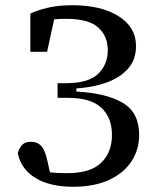

<svg xmlns="http://www.w3.org/2000/svg" viewBox="-20 -702 608 734"><path d="M260 12Q170 12 115 -22Q60 -56 48 -116Q51 -131 62.5 -145.5Q74 -160 98 -160Q122 -160 136.5 -145.5Q151 -131 160 -92L171 -43Q200 -40 236 -40Q326 -40 367 -80Q408 -120 408 -186Q408 -252 367.5 -290Q327 -328 240 -328H200V-384H232Q319 -384 355.5 -420Q392 -456 392 -510Q392 -564 355.5 -597Q319 -630 232 -630Q220 -630 208.5 -629.5Q197 -629 187 -628L160 -504H96V-650Q120 -662 161 -672Q202 -682 256 -682Q367 -682 433.5 -640Q500 -598 500 -526Q500 -474 469.5 -439.5Q439 -405 387.5 -386.5Q336 -368 272 -364V-352Q386 -346 449 -309Q512 -272 512 -186Q512 -130 482.5 -85Q453 -40 396.5 -14Q340 12 260 12Z"/></svg>

Font: Source Serif 4 Caption
Style: Regular
Weight: 400
Designer: Frank Grießhammer
Foundry: Adobe Systems Incorporated
Version: Version 4.004;hotconv 1.0.117;makeotfexe 2.5.65602